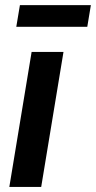

<svg xmlns="http://www.w3.org/2000/svg" viewBox="-20 -733 376 753"><path d="M16.6 0 104 -529.3H229L141.6 0ZM336.4 -712.9 322.3 -627.9H43.9L58.1 -712.9Z"/></svg>

Font: Inter 24pt SemiBold
Style: Italic
Weight: 600
Italic angle: -9.3988°
Designer: Rasmus Andersson
Foundry: rsms
Version: Version 4.001;git-66647c0bb